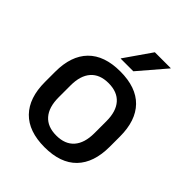

<svg xmlns="http://www.w3.org/2000/svg" viewBox="-197 -796 921 921"><g transform="rotate(45 263.0 -336.0)"><path d="M263 12.5Q155 12.5 99 -45Q43 -102.5 43 -210.5V-280Q43 -387.5 99 -444.8Q155 -502 263 -502Q371 -502 426.8 -444.8Q482.5 -387.5 482.5 -280V-210.5Q482.5 -102.5 426.8 -45Q371 12.5 263 12.5ZM263 -67Q322.5 -67 353.5 -102.5Q384.5 -138 384.5 -204.5V-286Q384.5 -352 353.5 -387.2Q322.5 -422.5 263 -422.5Q203.5 -422.5 172.5 -387.2Q141.5 -352 141.5 -286V-204.5Q141.5 -138 172.5 -102.5Q203.5 -67 263 -67ZM220.5 -548 315 -684H423V-682.5L306.5 -546.5H220.5Z"/></g></svg>

Font: Anek Devanagari Medium Medium
Style: Regular
Weight: 500
Version: Version 1.003